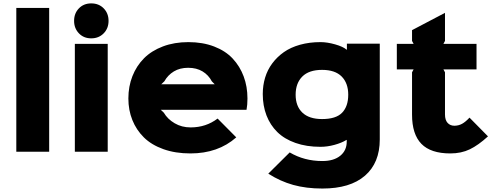

<svg xmlns="http://www.w3.org/2000/svg" viewBox="-20 -886 2877 1121"><path d="M267.1 -839.8V0H75.2V-839.8Z M608.9 -629.9V0H417V-629.9ZM412.6 -764.2Q412.6 -808.1 440.7 -837.2Q468.8 -866.2 512.7 -866.2Q557.1 -866.2 585.4 -837.2Q613.8 -808.1 613.8 -764.2Q613.8 -720.2 585.2 -691.2Q556.6 -662.1 512.7 -662.1Q468.8 -662.1 440.7 -691.4Q412.6 -720.7 412.6 -764.2Z M921.4 -394H1233.4L1216.8 -411.1Q1197.3 -448.2 1162.4 -469.2Q1127.4 -490.2 1078.6 -490.2Q1030.3 -490.2 995.1 -469Q960 -447.8 939.5 -411.1ZM1424.8 -311Q1424.8 -273.9 1419.4 -245.1H918.5L936.5 -228Q958.5 -190.4 999.8 -166.3Q1041 -142.1 1092.8 -142.1Q1182.6 -142.1 1250.5 -193.8L1359.4 -84Q1253.4 9.8 1091.8 9.8Q1003.9 9.8 934.1 -15.1Q864.3 -40 820.1 -83.7Q775.9 -127.4 752.7 -185.3Q729.5 -243.2 729.5 -311Q729.5 -381.3 753.2 -441.4Q776.9 -501.5 820.8 -545.7Q864.7 -589.8 931.4 -615Q998 -640.1 1079.6 -640.1Q1163.6 -640.1 1230.2 -614.5Q1296.9 -588.9 1338.9 -543.7Q1380.9 -498.5 1402.8 -439.5Q1424.8 -380.4 1424.8 -311Z M2013.2 -333Q2013.2 -400.4 1974.9 -439.2Q1936.5 -478 1860.4 -478Q1783.7 -478 1744.9 -439Q1706.1 -399.9 1706.1 -333Q1706.1 -266.1 1745.4 -228.5Q1784.7 -190.9 1860.4 -190.9Q1941.9 -190.9 1977.5 -228Q2013.2 -265.1 2013.2 -333ZM2005.4 -630.9H2197.3V-71.8Q2197.3 64.9 2110.8 139.9Q2024.4 214.8 1862.3 214.8Q1767.6 214.8 1691.7 193.6Q1615.7 172.4 1546.4 127.9L1671.4 3.9Q1756.3 54.2 1862.3 54.2Q1928.7 54.2 1966.6 23.4Q2004.4 -7.3 2004.4 -59.1V-68.8H2002.4Q1975.1 -51.8 1933.1 -40.3Q1891.1 -28.8 1851.1 -28.8Q1769.5 -28.8 1705.1 -51.5Q1640.6 -74.2 1599.1 -115Q1557.6 -155.8 1535.9 -212.2Q1514.2 -268.6 1514.2 -336.9Q1514.2 -387.2 1527.8 -432.6Q1541.5 -478 1569.6 -515.9Q1597.7 -553.7 1637.2 -581.5Q1676.8 -609.4 1731.7 -624.8Q1786.6 -640.1 1851.1 -640.1Q1890.1 -640.1 1936.5 -627Q1982.9 -613.8 2003.4 -596.2H2005.4Z M2721.2 -199.2 2829.1 -89.8Q2772.5 -38.1 2722.9 -14.2Q2673.3 9.8 2608.9 9.8Q2495.1 9.8 2440.4 -46.1Q2385.7 -102.1 2385.7 -216.8V-463.9L2395 -481H2296.9V-629.9H2395L2385.7 -647V-710L2578.1 -811V-647L2568.8 -629.9H2762.2V-481H2568.8L2578.1 -463.9V-217.8Q2578.1 -185.1 2593.3 -168.5Q2608.4 -151.9 2632.8 -151.9Q2657.2 -151.9 2677.7 -163.1Q2698.2 -174.3 2721.2 -199.2Z"/></svg>

Font: Sinkin Sans 800 Black
Style: Regular
Weight: 900
Designer: Keith Bates
Foundry: K-Type
Version: Sinkin Sans (version 1.0)  by Keith Bates   •   © 2014   www